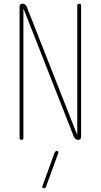

<svg xmlns="http://www.w3.org/2000/svg" viewBox="-20 -750 540 1030"><path d="M272.5 70.3Q275.4 60.5 286.1 59.6Q290 59.6 292 63Q293.9 66.4 293 70.3L227.5 250Q224.6 259.8 213.9 259.8Q210 259.8 208 256.8Q206.1 253.9 207 250ZM85 -9.8V-713.9Q85 -729.5 100.6 -730.5Q115.2 -730.5 123 -714.8L392.6 -30.3Q392.6 -29.3 393.6 -29.3Q394.5 -29.3 394.5 -30.3V-719.7Q394.5 -729.5 404.8 -730Q415 -730.5 415 -719.7V-15.6Q415 0 399.4 0Q384.8 0 377 -14.6L107.4 -700.2Q107.4 -701.2 106.4 -701.2Q105.5 -701.2 105.5 -700.2V-9.8Q105.5 0 95.2 0Q85 0 85 -9.8Z"/></svg>

Font: Rounded Mgen+ 1m thin
Style: Regular
Weight: 100
Designer: [Source Han Sans]
Ryoko NISHIZUKA  (kana & ideographs); Paul D. Hunt (Latin, Greek & Cyrillic); Wenlong ZHANG  (bopomofo
Version: Version 1.059.20150602